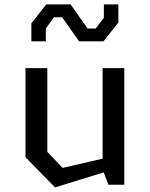

<svg xmlns="http://www.w3.org/2000/svg" viewBox="-20 -814 660 846"><path d="M188.5 -144.7 255.8 -74.2 490.7 -128.5V-71L222.5 11.7L92.3 -121.2V-513.7H188.5ZM527.7 0H457.8L432.2 -66.5V-513.7H527.7ZM366 -688.3H401.7L437.7 -735.7V-794.5H501.5V-715L436 -631.8H328.7L253.7 -738H218L182 -689V-631.8H118.2V-711.3L183.7 -794.5H291Z"/></svg>

Font: Monaspace Krypton Var
Style: Regular
Weight: 400
Designer: Riley Cran and the Lettermatic Team
Version: Version 1.101 (Monaspace Krypton Var)